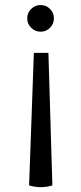

<svg xmlns="http://www.w3.org/2000/svg" viewBox="-20 -540 330 778"><path d="M97.9 211.3Q121.2 218.4 145.1 218.4Q168.9 218.4 192.2 211.3L176.2 -325.7H117.2ZM144.6 -519.6Q166.9 -519.6 182.7 -503.8Q198.5 -488.1 198.5 -465.8Q198.5 -443.5 182.7 -427.5Q166.9 -411.5 144.6 -411.5Q122.4 -411.5 106.3 -427.5Q90.3 -443.5 90.3 -465.8Q90.3 -488.1 106.3 -503.8Q122.4 -519.6 144.6 -519.6Z"/></svg>

Font: Arima Thin
Style: Regular
Weight: 100
Designer: Joana Correia and Natanael Gama
Foundry: NDISCOVER
Version: Version 1.101;gftools[0.9.23]